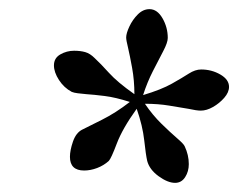

<svg xmlns="http://www.w3.org/2000/svg" viewBox="-20 -731 521 420"><path d="M264 -508Q233 -518 209 -521Q185 -524 169 -525Q158 -526 150 -527Q142 -528 137 -530Q120 -539 109 -556Q98 -573 98 -588Q98 -604 112 -612Q126 -620 142 -620Q156 -620 166.5 -617Q177 -614 187 -604Q200 -592 218.5 -571.5Q237 -551 274 -525Q274 -555 269 -582.5Q264 -610 260 -627Q258 -635 257 -640.5Q256 -646 256 -649Q256 -658 263 -673Q270 -688 281.5 -699.5Q293 -711 307 -711Q324 -711 335.5 -691Q347 -671 347 -648Q347 -638 337 -619Q327 -600 314.5 -575.5Q302 -551 293 -523Q333 -535 356 -548Q379 -561 393 -570Q407 -579 420 -579Q443 -579 462 -568Q481 -557 481 -541Q481 -529 470.5 -517Q460 -505 446 -497Q432 -489 419 -489Q415 -489 408 -490Q401 -491 392 -493Q374 -496 350 -500Q326 -504 297 -504Q314 -479 333.5 -460Q353 -441 367.5 -428.5Q382 -416 384 -411Q393 -392 393 -372Q393 -356 385 -343.5Q377 -331 363 -331Q347 -331 327 -345.5Q307 -360 302 -379Q299 -392 295.5 -424Q292 -456 279 -493Q248 -450 235.5 -417Q223 -384 218 -379Q207 -369 192.5 -363.5Q178 -358 164 -358Q133 -358 133 -388Q133 -402 139.5 -421Q146 -440 159 -447Q173 -454 203 -469Q233 -484 264 -508Z"/></svg>

Font: Tiro Devanagari Marathi
Style: Italic
Weight: 400
Italic angle: -11°
Designer: Devanagari: John Hudson & Fiona Ross, assisted by Paul Hanslow. Latin: John Hudson with Paul Hanslow, assisted by Kaja S
Foundry: Tiro Typeworks Ltd.
Version: Version 1.52